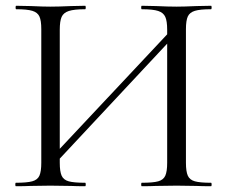

<svg xmlns="http://www.w3.org/2000/svg" viewBox="-20 -645 787 665"><path d="M148 -88 588 -557 604 -542 165 -72ZM35 -12Q73 -12 91.5 -17Q110 -22 116.5 -36.5Q123 -51 123 -81V-544Q123 -574 116.5 -588Q110 -602 92 -607.5Q74 -613 36 -613Q34 -613 34 -619Q34 -625 36 -625L87 -624Q129 -622 154 -622Q183 -622 227 -624L275 -625Q277 -625 277 -619Q277 -613 275 -613Q237 -613 218.5 -607Q200 -601 193.5 -586.5Q187 -572 187 -542V-81Q187 -51 193.5 -36.5Q200 -22 218 -17Q236 -12 275 -12Q277 -12 277 -6Q277 0 275 0Q244 0 226 -1L154 -2L85 -1Q67 0 35 0Q33 0 33 -6Q33 -12 35 -12ZM471 -12Q510 -12 528 -17Q546 -22 552.5 -36.5Q559 -51 559 -81V-542Q559 -572 552.5 -586.5Q546 -601 528 -607Q510 -613 471 -613Q469 -613 469 -619Q469 -625 471 -625L520 -624Q562 -622 592 -622Q617 -622 661 -624L711 -625Q713 -625 713 -619Q713 -613 711 -613Q673 -613 655 -607.5Q637 -602 630.5 -588Q624 -574 624 -544V-81Q624 -51 630.5 -36.5Q637 -22 655 -17Q673 -12 711 -12Q713 -12 713 -6Q713 0 711 0Q679 0 661 -1L592 -2L520 -1Q502 0 471 0Q469 0 469 -6Q469 -12 471 -12Z"/></svg>

Font: Cormorant Unicase
Style: Regular
Weight: 400
Designer: Christian Thalmann (Catharsis Fonts)
Foundry: Catharsis Fonts
Version: Version 4.000